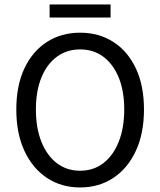

<svg xmlns="http://www.w3.org/2000/svg" viewBox="-20 -812 704 844"><path d="M332 12Q249.7 12 186.4 -29.9Q123.2 -71.8 87.4 -148.7Q51.7 -225.5 51.7 -330.8Q51.7 -436 87.4 -511.6Q123.2 -587.2 186.4 -627.7Q249.7 -668.3 332 -668.3Q414.9 -668.3 478.1 -627.7Q541.4 -587.2 577.1 -511.6Q612.9 -436 612.9 -330.8Q612.9 -225.5 577.1 -148.7Q541.4 -71.8 478.1 -29.9Q414.9 12 332 12ZM332 -61.5Q390.9 -61.5 434.2 -94.7Q477.5 -127.9 501.8 -188.6Q526.1 -249.3 526.1 -330.8Q526.1 -412.3 501.8 -471.4Q477.5 -530.4 434.2 -562.6Q390.9 -594.8 332 -594.8Q273.6 -594.8 230 -562.6Q186.4 -530.4 162.1 -471.4Q137.8 -412.3 137.8 -330.8Q137.8 -249.3 162.1 -188.6Q186.4 -127.9 230 -94.7Q273.6 -61.5 332 -61.5ZM198.1 -735V-792.4H466.1V-735Z"/></svg>

Font: Source Sans Variable
Style: Regular
Weight: 200
Designer: Paul D. Hunt
Foundry: Adobe Systems Incorporated
Version: Version 3.006;hotconv 1.0.111;makeotfexe 2.5.65597